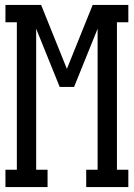

<svg xmlns="http://www.w3.org/2000/svg" viewBox="-20 -755 540 775"><path d="M2 0V-70H48V-665H2V-735H146L250 -477L354 -735H498V-665H452V-70H498V0H328V-70H374V-639L279 -404H221L126 -639V-70H172V0Z"/></svg>

Font: Iosevka Curly Slab
Style: Regular
Weight: 400
Monospace: yes
Designer: Belleve Invis
Foundry: Belleve Invis
Version: Version 22.1.2; ttfautohint (v1.8.4)